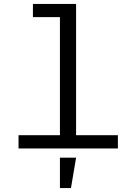

<svg xmlns="http://www.w3.org/2000/svg" viewBox="-20 -753 690 974"><path d="M284 0V-733H366V0ZM74 0V-67H578V0ZM147 -666V-733H325V-666ZM284 201V47H366L340 201Z"/></svg>

Font: Azeret Mono Light
Style: Regular
Weight: 300
Designer: Martin Vácha
Foundry: Displaay
Version: Version 1.002